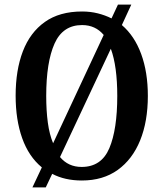

<svg xmlns="http://www.w3.org/2000/svg" viewBox="-20 -775 710 835"><path d="M162 -47Q105 -94 76.5 -174Q48 -254 48 -359Q48 -470 79.5 -552Q111 -634 175 -679.5Q239 -725 337 -725Q373 -725 405 -717Q437 -709 465 -695L493 -755H551L510 -666Q565 -619 594 -540Q623 -461 623 -358Q623 -247 589.5 -164.5Q556 -82 492 -36Q428 10 336 10Q262 10 207 -19L179 40H121ZM431 -623Q395 -666 337 -666Q253 -666 217 -585Q181 -504 181 -358Q181 -294 188 -242Q195 -190 211 -152ZM335 -49Q421 -49 455.5 -130.5Q490 -212 490 -358Q490 -422 483 -473.5Q476 -525 462 -563L241 -92Q277 -49 335 -49Z"/></svg>

Font: Noto Serif Lao Condensed SemiBold
Style: Regular
Weight: 600
Width: 3
Designer: Monotype Design Team
Foundry: Monotype Imaging Inc.
Version: Version 2.003; ttfautohint (v1.8.4.7-5d5b)